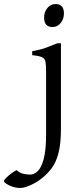

<svg xmlns="http://www.w3.org/2000/svg" viewBox="-127 -682 406 946"><path d="M131.8 -548.8Q90.3 -548.8 90.3 -595.7Q90.3 -623.5 106.7 -642.8Q123 -662.1 146.5 -662.1Q188 -662.1 188 -615.7Q188 -588.4 171.9 -568.6Q155.8 -548.8 131.8 -548.8ZM-26.4 244.1Q-46.4 244.1 -64.9 238Q-83.5 231.9 -95.5 223.9Q-107.4 215.8 -107.4 210.4Q-107.4 204.6 -95.9 193.4Q-84.5 182.1 -69.6 171.4Q-54.7 160.6 -45.4 156.2Q-29.8 169.9 -12.9 174.1Q3.9 178.2 22 178.2Q41 178.2 58.8 161.4Q76.7 144.5 88.4 101.1Q100.1 57.6 100.1 -21V-327.1Q100.1 -360.8 97.2 -377.2Q94.2 -393.6 80.1 -400.1Q65.9 -406.7 31.7 -410.2V-429.7Q72.3 -437 98.4 -446.5Q124.5 -456.1 155.3 -468.8H173.3V-48.3Q173.3 26.4 161.1 72.5Q148.9 118.7 127.9 146.5Q106.9 174.3 80.6 195.3Q54.7 216.3 23.4 230.2Q-7.8 244.1 -26.4 244.1Z"/></svg>

Font: David Libre
Style: Regular
Weight: 400
Designer: Ismar David, J. Victor Gaultney, Annie Olsen and Meir Sadan
Foundry: Monotype Imaging Inc. & SIL International
Version: Version 1.100; ttfautohint (v1.8.4.7-5d5b)